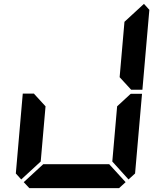

<svg xmlns="http://www.w3.org/2000/svg" viewBox="-20 -975 856 995"><path d="M90 -45 62 -76 98 -490H156L160 -485L216 -424L191 -138ZM631 -31 597 0H132L103 -31L204 -124H546ZM653 -485 658 -489H716L680 -76L646 -45L562 -138L587 -424ZM726 -955 754 -924 718 -510H660L656 -514L600 -575L625 -862Z"/></svg>

Font: DSEG7 Classic
Style: BoldItalic
Weight: 700
Italic angle: -5°
Designer: Keshikan(Twitter:@keshinomi_88pro)
Version: Version 0.46